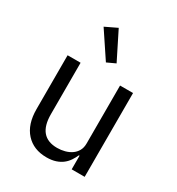

<svg xmlns="http://www.w3.org/2000/svg" viewBox="-187 -895 942 1024"><g transform="rotate(30 284.0 -383.5)"><path d="M403 -84H399Q391 -66 379.5 -48.5Q368 -31 351 -17.5Q334 -4 310 4Q286 12 254 12Q174 12 127 -39.5Q80 -91 80 -185V-516H160V-199Q160 -60 278 -60Q302 -60 324.5 -66Q347 -72 364.5 -84Q382 -96 392.5 -114.5Q403 -133 403 -159V-516H483V0H403ZM170 -744 243 -779 328 -609 276 -585Z"/></g></svg>

Font: IBM Plex Sans Arabic
Style: Regular
Weight: 400
Designer: Mike Abbink, Paul van der Laan, Pieter van Rosmalen, Wael Morcos, Khajak Apelian
Foundry: Bold Monday
Version: Version 1.005